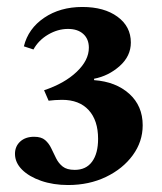

<svg xmlns="http://www.w3.org/2000/svg" viewBox="-20 -938 464 551"><path d="M175.5 -407Q133 -407 98.2 -419Q63.5 -431 43.2 -451.2Q23 -471.5 23 -496.5Q23 -518 38 -531.8Q53 -545.5 78 -545.5Q98.5 -545.5 109.5 -536Q120.5 -526.5 127.2 -512.2Q134 -498 141 -483.8Q148 -469.5 160 -460Q172 -450.5 194.5 -450.5Q227 -450.5 244.2 -474Q261.5 -497.5 261.5 -539.5Q261.5 -592.5 234.5 -622Q207.5 -651.5 158 -651.5Q149.5 -651.5 138 -650.8Q126.5 -650 119.5 -649L106.5 -679Q165 -698.5 200 -731.8Q235 -765 235 -801Q235 -826 219 -840.5Q203 -855 175 -855Q146 -855 118.2 -838.8Q90.5 -822.5 76 -796L48.5 -805Q61 -856 106.8 -887Q152.5 -918 216.5 -918Q279 -918 317.2 -890Q355.5 -862 355.5 -816Q355.5 -777 323.5 -748.5Q291.5 -720 250 -712V-708Q312.5 -703.5 351 -668.8Q389.5 -634 389.5 -578.5Q389.5 -531.5 361 -492.5Q332.5 -453.5 284 -430.2Q235.5 -407 175.5 -407Z"/></svg>

Font: Libre Caslon Text SemiBold
Style: Regular
Weight: 600
Designer: Pablo Impallari, Rodrigo Fuenzalida, Katja Schimmel
Foundry: Pablo Impallari, Rodrigo Fuenzalida
Version: Version 2.000